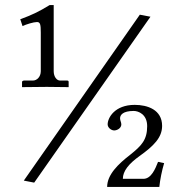

<svg xmlns="http://www.w3.org/2000/svg" viewBox="-20 -659 700 758"><path d="M532 -601 74 54 115 62 574 -593ZM126 -572C139 -572 141 -562 141 -530V-378C141 -356 126 -341 110 -341H75C71 -341 67 -338 67 -336V-315C67 -315 127 -316 165 -316C199 -316 251 -315 251 -315V-336C251 -340 248 -341 245 -341H217C204 -341 192 -356 192 -378V-639H176C132 -612 106 -600 60 -583L69 -556C83 -563 113 -572 126 -572ZM431 -144C441 -144 459 -152 459 -168C459 -176 454 -183 454 -192C454 -205 465 -221 508 -221C526 -221 561 -208 561 -161C561 -107 539 -84 494 -48C446 -11 403 31 403 79H609C612 50 619 15 628 -15L604 -20C593 8 577 47 546 47H465C465 16 489 -13 531 -43C587 -83 620 -116 620 -162C620 -226 562 -245 512 -245C433 -245 405 -194 405 -168C405 -155 419 -144 431 -144Z"/></svg>

Font: Linux Libertine O C
Style: Regular
Weight: 400
Designer: Philipp H. Poll
Foundry: Philipp H. Poll
Version: Version 4.0.3